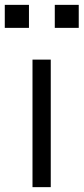

<svg xmlns="http://www.w3.org/2000/svg" viewBox="-48 -771 345 791"><path d="M-28.3 -656.2V-751H71.3V-656.2ZM177.7 -656.2V-751H276.4V-656.2ZM85.9 0V-525.4H161.1V0Z"/></svg>

Font: Gothic A1
Style: Regular
Weight: 400
Designer: HanYang I&C Co.,Ltd.
Foundry: HanYang I&C Co.,Ltd.
Version: Version 2.50